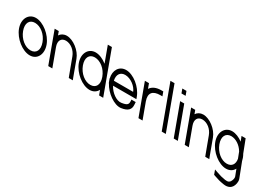

<svg xmlns="http://www.w3.org/2000/svg" viewBox="-95 -1889 4522 3253"><g transform="rotate(30 2165.5 -263.0)"><path d="M-84 -282C-142.6 -441 -68.6 -582 75 -583C220 -583 398.7 -440 456 -282C515 -122 443.7 21 297.4 20C152.4 20 -25 -122 -84 -282ZM-4 -282C43.9 -152 160.2 -59 267.9 -60C376.9 -60 425.3 -151 376 -282C328.4 -411 214.9 -502 104.5 -503C-4.5 -503 -51.6 -411 -4 -282Z M546 -512.6C573.6 -555.4 620.6 -582.5 680 -583C807 -583 966 -461 1014.8 -326L1127.6 -20L1143.7 21H1064.7L1049 -19L934.8 -326C896.4 -430 802.9 -502 709.5 -503C616.5 -503 576.4 -430 614.8 -326L629.5 -286L727.6 -20L742.4 20H662.4L647.6 -20L549.5 -286L534.8 -326L454.8 -543L440 -583H520L534.8 -543Z M1086 -282C1027.4 -441 1101.4 -582 1245 -583C1317.6 -583 1398.7 -547.1 1468.8 -491.5L1370.1 -759L1355.3 -799H1435.3L1450.1 -759L1624.6 -285.7L1626 -282L1722.6 -20L1737.4 20H1657.4L1642.6 -20L1623.9 -70.9C1595.2 -15.1 1540.7 20.5 1467.4 20C1322.4 20 1145 -122 1086 -282ZM1166 -282C1213.9 -152 1330.2 -59 1437.9 -60C1545.6 -60 1594.1 -148.8 1547.8 -277.3L1546 -282C1498.4 -411 1384.9 -502 1274.5 -503C1165.5 -503 1118.4 -411 1166 -282Z M1749.5 -321H2126.6C2093.4 -411 1979.9 -502 1869.5 -503C1772.1 -503 1724.9 -429.5 1749.5 -321ZM1699.3 -241H1696.1L1681.4 -281L1666.6 -321H1669.2C1635 -464.5 1708.4 -582.1 1840 -583C1985 -583 2162.4 -441 2221.4 -281L2236.1 -241H2196.1H1779.3C1837.5 -130.8 1956.7 -46.6 2043.9 -60H2044.9C2152.3 -75 2173.1 -100 2169.2 -165L2166.8 -193H2250.8L2254 -141C2260.1 -54 2215.7 2 2084.4 20C1957.8 37.4 1775.4 -94.1 1699.3 -241Z M2319.3 -490C2355.9 -549.8 2429.6 -583 2525 -583H2565L2594.5 -503H2554.5C2407.1 -503 2341.5 -432.5 2394.2 -286.8L2396 -282L2410.8 -242L2492.6 -20L2507.4 20H2427.4L2412.6 -20L2330.8 -242L2316 -282C2315.5 -283.3 2315 -284.6 2314.6 -285.9L2219.8 -543L2205 -583H2285L2299.8 -543Z M2595.1 -759 2580.3 -799H2660.3L2675.1 -759L2947.6 -20L2962.4 20H2882.4L2867.6 -20Z M2889.3 -707H2849.3L2819.8 -787H2859.8H2860.8H2900.8L2930.3 -707H2890.3ZM2909.8 -543 2895 -583H2975L2989.8 -543L3182.6 -20L3197.4 20H3117.4L3102.6 -20Z M3216 -512.6C3243.6 -555.4 3290.6 -582.5 3350 -583C3477 -583 3636 -461 3684.8 -326L3797.6 -20L3813.7 21H3734.7L3719 -19L3604.8 -326C3566.4 -430 3472.9 -502 3379.5 -503C3286.5 -503 3246.4 -430 3284.8 -326L3299.5 -286L3397.6 -20L3412.4 20H3332.4L3317.6 -20L3219.5 -286L3204.8 -326L3124.8 -543L3110 -583H3190L3204.8 -543Z M3756 -282C3697.4 -441 3771.4 -582 3915 -583C3983.2 -583 4058.9 -551.3 4126 -501.3L4106.4 -552L4090.3 -593H4170.3L4185.7 -554L4265.6 -346.4C4277.8 -325.5 4288.1 -303.9 4296 -282C4302.7 -263.8 4307.7 -245.8 4311.2 -228.2L4421 57C4439.8 108 4420.6 178 4400.1 209C4381.9 241 4331.5 286 4235.2 269C4154.4 256 4116.4 245 4046.1 220L4017.4 210L3985.7 124L4048.8 146C4116.7 170 4147 179 4220.4 191C4282.1 201 4308.4 180 4322.8 154L4322.4 153C4338.8 127 4351 84 4341 57L4292.6 -68.6C4263.6 -14.1 4209.7 20.5 4137.4 20C3992.4 20 3815 -122 3756 -282ZM3836 -282C3883.9 -152 4000.2 -59 4107.9 -60C4201 -60 4249.9 -126.4 4231.4 -227.5L4186.7 -343.7C4130.2 -439.1 4036.3 -502.2 3944.5 -503C3835.5 -503 3788.4 -411 3836 -282Z"/></g></svg>

Font: Nordica Plus
Style: NordicaClassicLightOpObl
Weight: 300
Version: Version 1.01